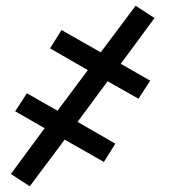

<svg xmlns="http://www.w3.org/2000/svg" viewBox="-20 -488 640 671"><path d="M84 163 18 120 136 -40 33 -99 74 -162 181 -101 287 -243 155 -319 195 -383 332 -305 454 -468 520 -425 402 -265 505 -206 464 -143 356 -204 251 -62 383 14 343 78 206 0Z"/></svg>

Font: Iosevka Custom Oblique
Style: Regular
Weight: 400
Italic angle: -9°
Designer: Belleve Invis
Foundry: Belleve Invis
Version: Version 27.0.1